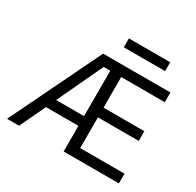

<svg xmlns="http://www.w3.org/2000/svg" viewBox="-188 -1123 1367 1337"><g transform="rotate(30 495.0 -454.5)"><path d="M25.4 0 377.9 -727.5H918.9V-649.4H568.4V-403.3H896.5V-325.2H568.4V-78.1H924.8V0H480.5V-649.4H427.7L122.1 0ZM192.4 -206.1V-284.2H524.4V-206.1ZM812.5 -909.2V-837.9H480.5V-909.2Z"/></g></svg>

Font: GitLab Sans
Style: Regular
Weight: 400
Designer: Rasmus Andersson
Foundry: Modifications by GitLab B.V., manufactured by rsms
Version: Version 4.000;git-c8fb6b7